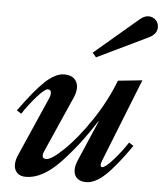

<svg xmlns="http://www.w3.org/2000/svg" viewBox="-53 -782 713 836"><g transform="rotate(5 303.5 -363.5)"><path d="M39 -41Q39 -60 48 -81L163 -343Q168 -354 168 -364Q168 -380 153 -380Q140 -380 106.5 -342Q73 -304 47 -264L27 -277Q93 -369 137 -410Q181 -451 219 -451Q248 -451 263.5 -436.5Q279 -422 279 -397Q279 -378 270 -357L160 -108Q156 -99 156 -91Q156 -77 172 -77Q196 -77 250.5 -130Q305 -183 362 -268Q419 -353 454 -444L560 -455L416 -92Q411 -79 411 -74Q411 -63 418 -63Q432 -63 466 -101.5Q500 -140 526 -180L546 -167Q481 -74 437 -33Q393 8 354 8Q329 8 314.5 -5Q300 -18 300 -41Q300 -59 309 -81L386 -260H384Q317 -154 240 -73Q163 8 91 8Q66 8 52.5 -5.5Q39 -19 39 -41ZM334 -556 522 -716Q534 -726 543 -730.5Q552 -735 563 -735Q581 -735 594 -722.5Q607 -710 607 -691Q607 -662 574 -645L350 -537Z"/></g></svg>

Font: Ibarra Real Nova
Style: Bold Italic
Weight: 700
Italic angle: -22°
Designer: Jose Maria Ribagorda & Octavio Pardo
Foundry: Octavio Pardo
Version: Version 1.014